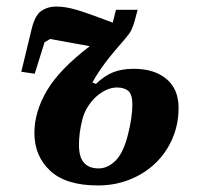

<svg xmlns="http://www.w3.org/2000/svg" viewBox="-20 -554 609 586"><path d="M279 12Q181 12 133 -33Q85 -78 85 -148Q85 -213 123.5 -278Q162 -343 254 -413L133 -435L116 -425L86 -329L45 -335L77 -467Q87 -508 106.5 -521Q126 -534 151 -534Q166 -534 181.5 -531.5Q197 -529 217 -523Q237 -517 263 -507.5Q289 -498 324 -485L334 -524H400L391 -490Q386 -473 381 -462.5Q376 -452 363 -437Q343 -414 327.5 -395.5Q312 -377 300.5 -361.5Q289 -346 279.5 -331.5Q270 -317 262 -302L273 -298Q299 -323 325.5 -333.5Q352 -344 388 -344Q451 -344 488 -313Q525 -282 525 -225Q525 -174 506 -130.5Q487 -87 454 -55.5Q421 -24 376 -6Q331 12 279 12ZM281 -40Q309 -40 333 -64Q357 -88 371 -145Q384 -197 384 -235Q384 -265 372 -276Q360 -287 337 -287Q321 -287 304.5 -279.5Q288 -272 273.5 -259Q259 -246 247.5 -227.5Q236 -209 231 -188Q221 -148 221 -112Q221 -74 236.5 -57Q252 -40 281 -40Z"/></svg>

Font: IBM Plex Serif
Style: Bold Italic
Weight: 700
Italic angle: -14°
Designer: Mike Abbink, Paul van der Laan, Pieter van Rosmalen
Foundry: Bold Monday
Version: Version 3.001